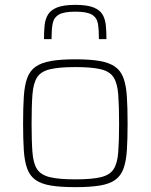

<svg xmlns="http://www.w3.org/2000/svg" viewBox="-20 -762 620 790"><path d="M290 8Q229 8 189.5 1.5Q150 -5 126.5 -21.5Q103 -38 92 -68Q81 -98 78 -143.5Q75 -189 75 -254Q75 -319 78 -365Q81 -411 92 -441Q103 -471 126.5 -487.5Q150 -504 189.5 -511Q229 -518 290 -518Q351 -518 390.5 -511Q430 -504 453.5 -487.5Q477 -471 488 -441Q499 -411 502 -365Q505 -319 505 -254Q505 -189 502 -143.5Q499 -98 488 -68Q477 -38 453.5 -21.5Q430 -5 390.5 1.5Q351 8 290 8ZM290 -24Q358 -24 395 -33Q432 -42 447.5 -66Q463 -90 466.5 -135.5Q470 -181 470 -254Q470 -327 466.5 -373Q463 -419 447.5 -443.5Q432 -468 395 -477Q358 -486 290 -486Q223 -486 185.5 -477Q148 -468 132.5 -443.5Q117 -419 113.5 -373Q110 -327 110 -254Q110 -181 113.5 -135.5Q117 -90 132.5 -66Q148 -42 185.5 -33Q223 -24 290 -24ZM290 -742Q338 -742 364.5 -731.5Q391 -721 402 -702Q413 -683 415.5 -657.5Q418 -632 418 -601H387Q387 -639 383 -664Q379 -689 358.5 -701.5Q338 -714 290 -714Q242 -714 221.5 -701.5Q201 -689 196.5 -664Q192 -639 192 -601H161Q161 -632 163.5 -657.5Q166 -683 177.5 -702Q189 -721 215.5 -731.5Q242 -742 290 -742Z"/></svg>

Font: Saira Thin Thin
Style: Regular
Weight: 250
Version: Version 1.101